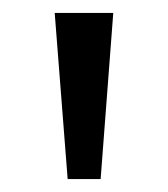

<svg xmlns="http://www.w3.org/2000/svg" viewBox="-20 -734 261 298"><path d="M155.8 -713.9 136.2 -456.1H85L64.9 -713.9Z"/></svg>

Font: OpenSans
Style: Regular
Weight: 400
Foundry: Ascender Corporation
Version: Version 1.10